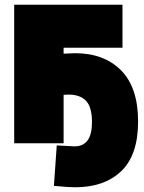

<svg xmlns="http://www.w3.org/2000/svg" viewBox="-20 -576 609 812"><path d="M297 -351Q420 -351 492 -278.5Q564 -206 564 -62Q564 80 492.5 148Q421 216 298 216Q268 216 208 210L220 39Q284 43 295 43Q369 43 369 -59Q369 -124 343.5 -150Q318 -176 270 -176Q269 -176 261.5 -175.5Q254 -175 249 -175V30H40V-556H498V-374H249V-349Q283 -351 297 -351Z"/></svg>

Font: Repo
Style: ExtraBlack
Weight: 1000
Designer: Stefan Peev
Foundry: Context Ltd
Version: Version 001.000